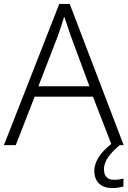

<svg xmlns="http://www.w3.org/2000/svg" viewBox="-20 -737 648 975"><path d="M508 123C508 77 542 39 588 0H608L334 -717H281L0 0H60L156 -246H452L545 -6C495 33 459 81 459 130C459 187 493 218 551 218C575 218 592 214 607 210V170C596 173 580 176 559 176C526 176 508 158 508 123ZM339 -556 434 -299H175L274 -555C283 -580 296 -618 306 -653C316 -622 332 -575 339 -556Z"/></svg>

Font: Noto Sans Devanagari UI Light
Style: Regular
Weight: 300
Designer: Jelle Bosma - Monotype Design Team
Foundry: Monotype Imaging Inc.
Version: Version 2.004